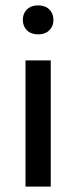

<svg xmlns="http://www.w3.org/2000/svg" viewBox="-20 -695 284 715"><path d="M122 -567Q96 -567 80.5 -582Q65 -597 65 -621Q65 -645 80.5 -660Q96 -675 122 -675Q148 -675 163.5 -660Q179 -645 179 -621Q179 -597 163.5 -582Q148 -567 122 -567ZM75 0V-470H169V0Z"/></svg>

Font: Gantari Medium
Style: Regular
Weight: 500
Designer: Anugrah Pasau
Foundry: Lafontype
Version: Version 1.000; ttfautohint (v1.8.4.7-5d5b)